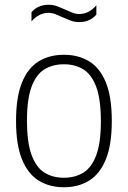

<svg xmlns="http://www.w3.org/2000/svg" viewBox="-20 -779 538 808"><path d="M249 9Q188.5 9 143.2 -18.8Q98 -46.5 72.8 -108Q47.5 -169.5 47.5 -270Q47.5 -370.5 72.5 -431.8Q97.5 -493 142.8 -520.8Q188 -548.5 249 -548.5Q309.5 -548.5 355 -521Q400.5 -493.5 425.5 -432.2Q450.5 -371 450.5 -270Q450.5 -170 425.5 -108.5Q400.5 -47 355.2 -19Q310 9 249 9ZM249 -31Q296.5 -31 331.2 -52.8Q366 -74.5 385.2 -126.2Q404.5 -178 404.5 -268.5Q404.5 -360.5 385.2 -412.8Q366 -465 331.2 -486.8Q296.5 -508.5 249 -508.5Q201.5 -508.5 166.8 -487Q132 -465.5 112.8 -413.8Q93.5 -362 93.5 -272Q93.5 -180 112.8 -127.2Q132 -74.5 166.8 -52.8Q201.5 -31 249 -31ZM313 -686Q293.5 -686 276 -692.8Q258.5 -699.5 242 -707Q227 -714 212.8 -719.5Q198.5 -725 184.5 -725Q144 -725 112.5 -689V-727.5Q139.5 -759 185 -759Q204.5 -759 222 -752.2Q239.5 -745.5 256 -738Q271 -731 285.2 -725.5Q299.5 -720 313.5 -720Q354 -720 385.5 -756.5V-717.5Q358.5 -686 313 -686Z"/></svg>

Font: Encode Sans SmCnd XLt
Style: Regular
Weight: 200
Width: 4
Designer: Multiple Designers
Foundry: Impallari Type
Version: Version 3.002; ttfautohint (v1.8.3) -l 8 -r 50 -G 200 -x 14 